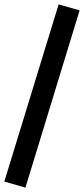

<svg xmlns="http://www.w3.org/2000/svg" viewBox="-41 -804 389 889"><path d="M327.6 -755.9 230.5 -783.7 -21 36.6 76.7 64.9Z"/></svg>

Font: Winston SemiBold
Style: Regular
Weight: 600
Designer: Vernon Adams, Kim Jin-seong, David Berlow, Cristiano Sobral
Foundry: The Winston Project Authors
Version: Version 3.004